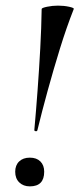

<svg xmlns="http://www.w3.org/2000/svg" viewBox="-20 -653 282 682"><path d="M113 -191Q112 -186 106.5 -187Q101 -188 102 -192Q108 -258 113.5 -332.5Q119 -407 123 -481Q127 -555 128 -621Q128 -625 147 -629Q166 -633 186 -633Q207 -633 225.5 -629Q244 -625 242 -621Q216 -555 193 -480.5Q170 -406 149.5 -331.5Q129 -257 113 -191ZM86 9Q63 9 48.5 -5Q34 -19 34 -43Q34 -66 48 -79.5Q62 -93 86 -93Q110 -93 123.5 -79.5Q137 -66 137 -43Q137 9 86 9Z"/></svg>

Font: Cormorant Light SemiBold
Style: Italic
Weight: 600
Italic angle: -10°
Version: Version 4.000